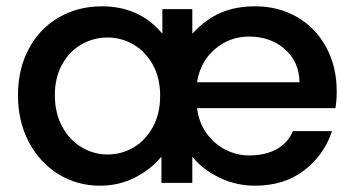

<svg xmlns="http://www.w3.org/2000/svg" viewBox="-20 -580 1125 609"><path d="M1048 -291Q1048 -262 1044 -237H605Q611 -190 636 -156Q661 -122 696.5 -104.5Q732 -87 769 -87Q824 -87 859.5 -108Q895 -129 909 -164H1033Q1008 -88 944.5 -39.5Q881 9 789 9Q729 9 676 -16.5Q623 -42 590 -83V0H492V-83Q458 -42 407.5 -16.5Q357 9 297 9Q225 9 165.5 -27.5Q106 -64 71.5 -129.5Q37 -195 37 -278Q37 -361 71.5 -425.5Q106 -490 167 -525Q228 -560 303 -560Q423 -560 495 -473V-551H590V-473Q632 -519 680 -539.5Q728 -560 789 -560Q864 -560 923 -525.5Q982 -491 1015 -429.5Q1048 -368 1048 -291ZM930 -319Q929 -384 883.5 -424Q838 -464 770 -464Q708 -464 661.5 -424Q615 -384 605 -319ZM321 -90Q365 -90 403 -112Q441 -134 464.5 -176.5Q488 -219 488 -276Q488 -333 464.5 -375Q441 -417 403 -439Q365 -461 321 -461Q277 -461 239 -439.5Q201 -418 177.5 -376.5Q154 -335 154 -278Q154 -221 177.5 -178Q201 -135 239.5 -112.5Q278 -90 321 -90Z"/></svg>

Font: Fz Poppins Med
Style: Regular
Weight: 500
Designer: Ninad Kale (Devanagari), Jonny Pinhorn (Latin)
Foundry: Indian Type Foundry
Version: Vit hóa bi Vntype.Com & FontZin.Com